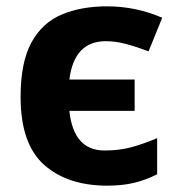

<svg xmlns="http://www.w3.org/2000/svg" viewBox="-20 -576 564 606"><path d="M319 10Q193 10 119 -56Q45 -122 45 -270Q45 -379 79 -441.5Q113 -504 174.5 -530Q236 -556 318 -556Q409 -556 492 -520L449 -414Q412 -428 378.5 -437Q345 -446 314 -446Q214 -446 199 -325H405V-226H199Q212 -101 310 -101Q358 -101 397 -112Q436 -123 476 -140V-26Q441 -8 403.5 1Q366 10 319 10Z"/></svg>

Font: Noto Sans IKEA
Style: Bold
Weight: 600
Designer: Monotype Design Team
Foundry: Monotype Imaging Inc.
Version: Version 2.001